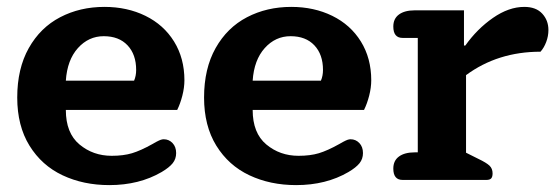

<svg xmlns="http://www.w3.org/2000/svg" viewBox="-20 -522 1613 557"><path d="M30 -239Q30 -323 63.5 -382.5Q97 -442 154.5 -472Q212 -502 283 -502Q349 -502 402 -476Q455 -450 485 -401.5Q515 -353 515 -289Q515 -268 509 -244.5Q503 -221 494 -203H171Q171 -136 210.5 -103Q250 -70 304 -70Q338 -70 363 -77.5Q388 -85 422 -104Q425 -106 433.5 -110.5Q442 -115 446.5 -116.5Q451 -118 455 -118Q470 -118 480.5 -107Q491 -96 491 -78Q491 -61 481 -48.5Q471 -36 449 -23Q384 15 297 15Q222 15 161.5 -13.5Q101 -42 65.5 -99.5Q30 -157 30 -239ZM369 -288Q375 -302 375 -319Q375 -364 350 -390.5Q325 -417 281 -417Q237 -417 206 -382.5Q175 -348 171 -288Z M572 -239Q572 -323 605.5 -382.5Q639 -442 696.5 -472Q754 -502 825 -502Q891 -502 944 -476Q997 -450 1027 -401.5Q1057 -353 1057 -289Q1057 -268 1051 -244.5Q1045 -221 1036 -203H713Q713 -136 752.5 -103Q792 -70 846 -70Q880 -70 905 -77.5Q930 -85 964 -104Q967 -106 975.5 -110.5Q984 -115 988.5 -116.5Q993 -118 997 -118Q1012 -118 1022.5 -107Q1033 -96 1033 -78Q1033 -61 1023 -48.5Q1013 -36 991 -23Q926 15 839 15Q764 15 703.5 -13.5Q643 -42 607.5 -99.5Q572 -157 572 -239ZM911 -288Q917 -302 917 -319Q917 -364 892 -390.5Q867 -417 823 -417Q779 -417 748 -382.5Q717 -348 713 -288Z M1121 -33Q1121 -56 1137.5 -68Q1154 -80 1183 -80H1192V-412H1148Q1121 -412 1121 -445Q1121 -468 1137.5 -480Q1154 -492 1183 -492H1326V-390H1330Q1364 -438 1410 -470Q1456 -502 1501 -502Q1535 -502 1553 -482.5Q1571 -463 1571 -435Q1571 -417 1564.5 -400Q1558 -383 1548 -372Q1424 -372 1332 -304V-79L1368 -61Q1391 -50 1400 -41.5Q1409 -33 1409 -19Q1409 -9 1405 -4.5Q1401 0 1391 0H1148Q1121 0 1121 -33Z"/></svg>

Font: Maitree
Style: Bold
Weight: 700
Designer: CadsonDemak Team
Foundry: CadsonDemak
Version: Version 1.002